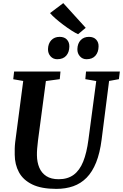

<svg xmlns="http://www.w3.org/2000/svg" viewBox="-20 -1202 789 1232"><path d="M680 -682.5 632 -306Q621 -220 596.8 -159.5Q572.5 -99 535.8 -61.8Q499 -24.5 450.2 -7.2Q401.5 10 341.5 10Q245.5 10 187 -18.5Q128.5 -47 101.8 -96.5Q75 -146 74.5 -208.5Q74 -227.5 74.5 -248Q75 -268.5 77.5 -290L129 -682.5L65 -693.5L70.5 -743H368L363.5 -694L274.5 -682L224 -302Q220.5 -273.5 218.5 -248.8Q216.5 -224 217 -205.5Q217.5 -161 232.2 -126.2Q247 -91.5 277.5 -71.8Q308 -52 356.5 -52Q414 -52 452.5 -80.2Q491 -108.5 513.8 -165Q536.5 -221.5 547.5 -306L597.5 -682L527.5 -694L532 -743H749L743 -694ZM347 -822Q321 -822 304.2 -840.8Q287.5 -859.5 288 -887Q289 -923 309.2 -944.2Q329.5 -965.5 362.5 -965.5Q393.5 -965.5 409.5 -947.8Q425.5 -930 425 -903.5Q424.5 -867 404.8 -844.5Q385 -822 347 -822ZM535 -822Q509.5 -822 492.8 -840.8Q476 -859.5 476.5 -887Q477.5 -923 497.5 -944.2Q517.5 -965.5 550.5 -965.5Q581 -965.5 597.2 -947.8Q613.5 -930 612.5 -903.5Q612 -867 592.2 -844.5Q572.5 -822 535 -822ZM481 -982.5Q464 -990 439 -1006Q414 -1022 387.2 -1042Q360.5 -1062 337.5 -1082Q314.5 -1102 301 -1118L386 -1182L530 -1023.5Z"/></svg>

Font: Merriweather
Style: Bold Italic
Weight: 700
Italic angle: -7.8°
Version: Version 2.101